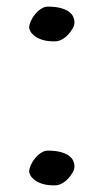

<svg xmlns="http://www.w3.org/2000/svg" viewBox="-20 -544 300 580"><path d="M68 -460Q68 -469 73 -480Q78 -491 85.5 -500.5Q93 -510 103.5 -517Q114 -524 124 -524Q148 -524 164 -519.5Q180 -515 189 -508Q198 -501 201.5 -492.5Q205 -484 205 -477Q205 -468 199.5 -458Q194 -448 185.5 -439Q177 -430 166.5 -424.5Q156 -419 145 -419Q122 -419 107 -424Q92 -429 83.5 -436Q75 -443 71.5 -450Q68 -457 68 -460ZM68 -25Q68 -34 73 -45Q78 -56 85.5 -65.5Q93 -75 103.5 -82Q114 -89 124 -89Q148 -89 164 -84.5Q180 -80 189 -73Q198 -66 201.5 -57.5Q205 -49 205 -42Q205 -33 199.5 -23Q194 -13 185.5 -4Q177 5 166.5 10.5Q156 16 145 16Q122 16 107 11Q92 6 83.5 -1Q75 -8 71.5 -15Q68 -22 68 -25Z"/></svg>

Font: Asar
Style: Regular
Weight: 400
Designer: Eben Sorkin
Foundry: Eben Sorkin, Pria Ravichandran
Version: Version 1.003; ttfautohint (v1.3) -l 8 -r 50 -G 0 -x 0 -H 45